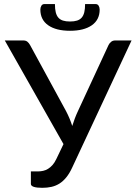

<svg xmlns="http://www.w3.org/2000/svg" viewBox="-20 -915 666 942"><path d="M625.5 -716.5 334.5 -93.5Q321 -64 305.2 -44.8Q289.5 -25.5 271.5 -14.2Q253.5 -3 232.5 1.8Q211.5 6.5 187.5 6.5Q160.5 6.5 146 1.8Q131.5 -3 131.5 -12.5V-74H166.5Q179 -74 191.5 -76.8Q204 -79.5 215.5 -86.5Q227 -93.5 237.5 -105.2Q248 -117 256.5 -135L291.5 -208L3.5 -716.5H94Q107 -716.5 114.5 -710.2Q122 -704 127.5 -694L304.5 -369Q323 -333.5 334.5 -297Q340 -315 346.8 -333Q353.5 -351 362 -369L512.5 -694Q516.5 -702.5 524.8 -709.5Q533 -716.5 545.5 -716.5ZM323.5 -809.5Q344 -809.5 358 -814Q372 -818.5 380.8 -828.5Q389.5 -838.5 393.5 -854.8Q397.5 -871 397.5 -895H449.5Q459 -895 464 -886.8Q469 -878.5 469 -868Q469 -818 430.5 -791Q392 -764 323.5 -764Q255 -764 216.5 -791Q178 -818 178 -868Q178 -878.5 183 -886.8Q188 -895 197.5 -895H249.5Q249.5 -871 253.5 -854.8Q257.5 -838.5 266.2 -828.5Q275 -818.5 289 -814Q303 -809.5 323.5 -809.5Z"/></svg>

Font: Lato 2
Style: Regular
Weight: 400
Designer: Lukasz Dziedzic with Adam Twardoch and Botio Nikoltchev
Foundry: tyPoland Lukasz Dziedzic
Version: Version 2.015; 2015-08-06; http://www.latofonts.com/